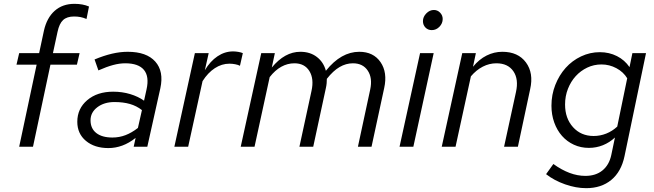

<svg xmlns="http://www.w3.org/2000/svg" viewBox="-20 -765 3409 1001"><path d="M80 -488H184L209 -605Q224 -672 265 -708.5Q306 -745 368 -745Q390 -745 409 -741.5Q428 -738 444 -731L431 -666Q415 -673 399.5 -676Q384 -679 366 -679Q329 -679 309 -660.5Q289 -642 280 -599L256 -488H395L381 -428H243L152 0H80L171 -428H66Z M545 7Q473 7 428 -30.5Q383 -68 383 -130Q383 -199 435 -243Q487 -287 570 -287Q617 -287 658.5 -274.5Q700 -262 731 -240L744 -299Q759 -366 730.5 -400.5Q702 -435 633 -435Q603 -435 569.5 -426Q536 -417 493 -398L473 -455Q521 -475 563.5 -485Q606 -495 646 -495Q744 -495 789.5 -444Q835 -393 816 -305L748 0H677L687 -46Q653 -19 617.5 -6Q582 7 545 7ZM452 -138Q452 -95 482 -71.5Q512 -48 566 -48Q602 -48 634.5 -60.5Q667 -73 699 -98L720 -191Q692 -213 657 -223Q622 -233 577 -233Q523 -233 487.5 -206Q452 -179 452 -138Z M889 0 996 -488H1068L1048 -399Q1076 -446 1114 -471.5Q1152 -497 1195 -497Q1208 -497 1222.5 -494.5Q1237 -492 1246 -488L1231 -422Q1222 -427 1206.5 -430Q1191 -433 1176 -433Q1136 -433 1100 -409.5Q1064 -386 1036 -342L961 0Z M1235 0 1342 -488H1413L1397 -413Q1431 -454 1468 -474.5Q1505 -495 1546 -495Q1597 -495 1632 -468Q1667 -441 1679 -396Q1719 -446 1762.5 -470.5Q1806 -495 1853 -495Q1927 -495 1964 -441Q2001 -387 1983 -306L1917 0H1846L1910 -298Q1923 -358 1897.5 -396.5Q1872 -435 1820 -435Q1784 -435 1750.5 -415.5Q1717 -396 1684 -354Q1684 -343 1683 -331Q1682 -319 1679 -306L1613 0H1541L1604 -291Q1618 -354 1593 -394.5Q1568 -435 1515 -435Q1479 -435 1446.5 -417Q1414 -399 1386 -363L1307 0Z M2231 -608Q2211 -608 2198 -621.5Q2185 -635 2185 -655Q2185 -677 2202.5 -695Q2220 -713 2242 -713Q2261 -713 2274.5 -699Q2288 -685 2288 -666Q2288 -643 2271 -625.5Q2254 -608 2231 -608ZM2241 -488 2135 0H2063L2170 -488Z M2283 0 2390 -488H2461L2446 -417Q2478 -456 2517 -475.5Q2556 -495 2599 -495Q2681 -495 2722 -439.5Q2763 -384 2744 -300L2680 0H2608L2670 -285Q2685 -352 2656.5 -393.5Q2628 -435 2568 -435Q2531 -435 2497 -417.5Q2463 -400 2435 -367L2355 0Z M3050 6Q3008 6 2972 -10.5Q2936 -27 2910 -56.5Q2884 -86 2869.5 -126.5Q2855 -167 2855 -214Q2855 -271 2875 -322Q2895 -373 2929 -411Q2963 -449 3009.5 -471Q3056 -493 3107 -493Q3156 -493 3196.5 -472.5Q3237 -452 3262 -415L3277 -488H3348L3236 49Q3219 130 3167 173Q3115 216 3036 216Q2983 216 2926 196Q2869 176 2827 143L2865 90Q2908 121 2949.5 136.5Q2991 152 3032 152Q3086 152 3121 123.5Q3156 95 3167 43L3186 -48Q3158 -22 3123.5 -8Q3089 6 3050 6ZM2926 -220Q2926 -148 2967.5 -102Q3009 -56 3075 -56Q3109 -56 3140.5 -68.5Q3172 -81 3198 -105L3250 -357Q3230 -390 3193.5 -409.5Q3157 -429 3116 -429Q3076 -429 3041.5 -412.5Q3007 -396 2981.5 -368Q2956 -340 2941 -302Q2926 -264 2926 -220Z"/></svg>

Font: Red Hat Text
Style: Italic
Weight: 400
Italic angle: -12°
Designer: Pentagram / MCKL
Foundry: Pentagram / MCKL
Version: Version 1.005; Red Hat Text Italic